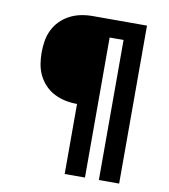

<svg xmlns="http://www.w3.org/2000/svg" viewBox="-77 -736 704 802"><g transform="rotate(10 275.0 -335.0)"><path d="M251 0V-297Q226 -297 201.5 -302Q177 -307 155 -318Q133 -329 115.5 -347Q98 -365 87 -387.5Q76 -410 72 -434.5Q68 -459 68 -483Q68 -508 72 -532.5Q76 -557 87 -579.5Q98 -602 115.5 -619.5Q133 -637 155 -648.5Q177 -660 201.5 -665Q226 -670 251 -670H482V0H396V-594H337V0Z"/></g></svg>

Font: Lode Dark Term
Style: Bold
Weight: 700
Monospace: yes
Designer: Belleve Invis
Foundry: Belleve Invis
Version: Version 29.2.0